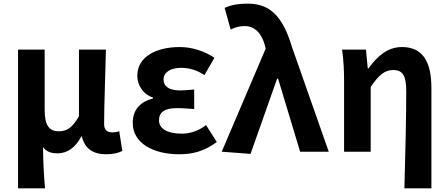

<svg xmlns="http://www.w3.org/2000/svg" viewBox="-20 -832 2459 1053"><path d="M79 201H227C220 120 217 66 216 -25C237 3 265 9 296 9C349 9 395 -23 426 -84H429C444 -19 488 14 562 14C605 14 630 6 651 -4L634 -112C622 -108 609 -106 599 -106C569 -106 551 -117 551 -152C551 -257 558 -423 561 -560H413V-195C378 -131 345 -112 303 -112C249 -112 225 -145 225 -229V-560H79Z M963 14C1035 14 1098 -1 1169 -53L1110 -146C1065 -111 1017 -99 978 -99C896 -99 852 -127 852 -172C852 -218 884 -239 951 -239C981 -239 1013 -236 1045 -234V-341C1019 -339 992 -336 969 -336C907 -336 877 -358 877 -396C877 -436 916 -460 973 -460C1018 -460 1062 -447 1101 -420L1156 -515C1101 -552 1033 -574 966 -574C843 -574 733 -525 733 -416C733 -369 761 -316 819 -297V-292C753 -275 708 -234 708 -158C708 -46 821 14 963 14Z M1354 12 1500 -401H1505L1626 0H1783L1581 -575C1532 -738 1464 -812 1340 -812C1277 -812 1246 -803 1212 -789L1245 -670C1269 -681 1289 -689 1323 -689C1374 -689 1415 -652 1433 -582L1437 -565L1196 0Z M2198 201H2346V-349C2346 -490 2301 -574 2185 -574C2107 -574 2052 -527 2001 -457H1997L1987 -560H1856C1865 -499 1867 -437 1867 -393V0H2013V-355C2057 -420 2090 -448 2136 -448C2189 -448 2208 -417 2208 -331C2208 -193 2203 24 2198 201Z"/></svg>

Font: Noto Sans CJK KR Bold
Style: Regular
Weight: 700
Designer: Ryoko NISHIZUKA (kana & ideographs); Paul D. Hunt (Latin, Greek & Cyrillic); Wenlong ZHANG (bopomofo); Sandoll Communica
Foundry: Adobe Systems Incorporated
Version: Version 1.004;PS 1.004;hotconv 1.0.82;makeotf.lib2.5.63406